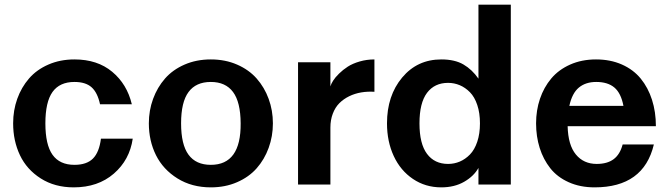

<svg xmlns="http://www.w3.org/2000/svg" viewBox="-20 -788 2857 820"><path d="M546.9 -195.8Q533.7 -105 466.1 -46.4Q398.4 12.2 294.9 12.2Q213.9 12.2 154.1 -25.9Q94.2 -64 65.2 -125.2Q36.1 -186.5 36.1 -261.2Q36.1 -316.9 53.7 -366Q71.3 -415 103.8 -452.6Q136.2 -490.2 186.5 -512.2Q236.8 -534.2 297.9 -534.2Q396 -534.2 459.2 -481.4Q522.5 -428.7 543 -342.8H407.2Q396.5 -392.6 371.1 -415.3Q345.7 -438 297.9 -438Q234.9 -438 204.3 -395.3Q173.8 -352.5 173.8 -261.2Q173.8 -169.9 204.3 -127Q234.9 -84 297.9 -84Q350.1 -84 377 -110.8Q403.8 -137.7 411.1 -195.8Z M615.7 -261.2Q615.7 -316.4 633.8 -365.7Q651.9 -415 684.8 -452.6Q717.8 -490.2 768.3 -512.2Q818.8 -534.2 880.4 -534.2Q941.9 -534.2 992.4 -512.2Q1043 -490.2 1076.2 -452.6Q1109.4 -415 1127.4 -365.7Q1145.5 -316.4 1145.5 -261.2Q1145.5 -206.1 1127.4 -156.5Q1109.4 -106.9 1076.2 -69.3Q1043 -31.7 992.4 -9.8Q941.9 12.2 880.4 12.2Q799.3 12.2 738 -25.9Q676.8 -64 646.2 -125.2Q615.7 -186.5 615.7 -261.2ZM880.4 -438Q816.9 -438 785.2 -395Q753.4 -352.1 753.4 -261.2Q753.4 -170.4 785.2 -127.2Q816.9 -84 880.4 -84Q1009.3 -84 1007.8 -261.2Q1007.3 -352.1 975.3 -395Q943.4 -438 880.4 -438Z M1391.1 -243.2V0H1252.9V-522H1391.1V-418.9Q1394 -429.7 1402.8 -443.6Q1411.6 -457.5 1428 -473.6Q1444.3 -489.7 1465.1 -503.2Q1485.8 -516.6 1515.9 -525.4Q1545.9 -534.2 1579.1 -534.2V-396Q1549.8 -397.9 1522.7 -393.3Q1495.6 -388.7 1471.4 -377Q1447.3 -365.2 1429.4 -347.4Q1411.6 -329.6 1401.4 -302.7Q1391.1 -275.9 1391.1 -243.2Z M1864.7 -534.2Q1922.4 -534.2 1959.2 -512.7Q1996.1 -491.2 2023.4 -452.1V-768.1H2161.6V0H2023.4V-70.8Q2003.9 -35.6 1962.4 -11.7Q1920.9 12.2 1864.7 12.2Q1796.9 12.2 1743.7 -23.7Q1690.4 -59.6 1661.6 -121.6Q1632.8 -183.6 1632.8 -261.2Q1632.8 -379.4 1697.5 -456.8Q1762.2 -534.2 1864.7 -534.2ZM1893.6 -87.9Q1919.9 -87.9 1943.6 -97.9Q1967.3 -107.9 1987.1 -128.2Q2006.8 -148.4 2018.3 -182.6Q2029.8 -216.8 2029.8 -261.2Q2029.8 -305.7 2018.3 -339.8Q2006.8 -374 1987.1 -394Q1967.3 -414.1 1943.6 -424.1Q1919.9 -434.1 1893.6 -434.1Q1835.9 -434.1 1803.7 -391.4Q1771.5 -348.6 1771.5 -261.2Q1771.5 -173.8 1803.7 -130.9Q1835.9 -87.9 1893.6 -87.9Z M2781.2 -249H2404.3Q2406.2 -168.5 2439.5 -128.2Q2472.7 -87.9 2528.3 -87.9Q2573.7 -87.9 2600.8 -108.2Q2627.9 -128.4 2639.2 -170.9H2772.5Q2729 12.2 2519.5 12.2Q2457.5 12.2 2408.7 -9.8Q2359.9 -31.7 2330.1 -69.6Q2300.3 -107.4 2284.9 -156.2Q2269.5 -205.1 2269.5 -261.2Q2269.5 -316.9 2286.1 -366Q2302.7 -415 2334.2 -452.6Q2365.7 -490.2 2415 -512.2Q2464.4 -534.2 2525.4 -534.2Q2586.9 -534.2 2636 -512.5Q2685.1 -490.7 2716.6 -452.1Q2748 -413.6 2764.6 -361.8Q2781.2 -310.1 2781.2 -249ZM2526.4 -438Q2481.4 -438 2452.4 -414.1Q2423.3 -390.1 2411.6 -335.9H2642.6Q2632.3 -390.1 2604 -414.1Q2575.7 -438 2526.4 -438Z"/></svg>

Font: Standard
Style: Bold
Weight: 400
Designer: Bryce Wilner
Version: Version 2.000;PS 2.0;hotconv 16.6.51;makeotf.lib2.5.65220 DE